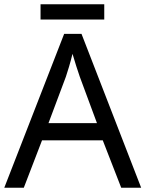

<svg xmlns="http://www.w3.org/2000/svg" viewBox="-20 -875 679 895"><path d="M466 -855H169V-784H466ZM545 0H638L360 -717H279L0 0H91L176 -221H459ZM352 -517 432 -301H206L287 -517C295 -540 308 -583 318 -624C325 -599 346 -533 352 -517Z"/></svg>

Font: Noto Sans Lycian
Style: Regular
Weight: 400
Designer: Monotype Design Team
Foundry: Monotype Imaging Inc.
Version: Version 2.002